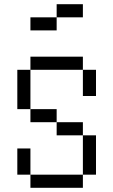

<svg xmlns="http://www.w3.org/2000/svg" viewBox="-20 -895 540 915"><path d="M375 -812.5V-875H250V-812.5H125V-750H250V-812.5ZM125 -62.5V0H375V-62.5ZM125 -62.5Q125 -62.5 125 -187.5H62.5Q62.5 -187.5 62.5 -62.5ZM375 -62.5H437.5V-250H375ZM375 -250V-312.5H250V-250ZM250 -312.5V-375H125V-312.5ZM125 -375V-562.5H62.5V-375ZM375 -562.5Q375 -562.5 375 -437.5H437.5Q437.5 -437.5 437.5 -562.5ZM125 -562.5H375V-625H125Z"/></svg>

Font: CalcUnifontExMono
Style: Regular
Weight: 500
Version: Version 15.0.06